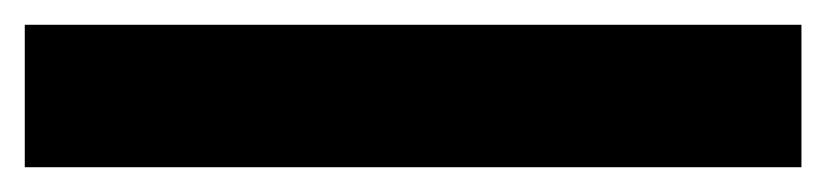

<svg xmlns="http://www.w3.org/2000/svg" viewBox="-20 53 667 155"><path d="M0 188V73H627V188Z"/></svg>

Font: M PLUS 1 ExtraBold
Style: Regular
Weight: 800
Designer: Coji Morishita
Foundry: UNDERFOREST DESIGN
Version: Version 1.001